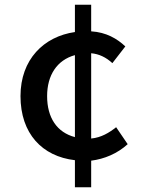

<svg xmlns="http://www.w3.org/2000/svg" viewBox="-20 -755 610 815"><path d="M522 -143 473 -215C444 -192 410 -171 367 -167V-529C400 -526 430 -512 457 -487L512 -558C477 -591 431 -618 367 -622V-735H298V-619C166 -600 67 -503 67 -347C67 -188 159 -91 298 -75V40H367V-73C423 -80 478 -103 522 -143ZM298 -521V-173C222 -193 180 -255 180 -347C180 -436 222 -500 298 -521Z"/></svg>

Font: Spoqa Han Sans Neo Medium
Style: Regular
Weight: 500
Designer: [Spoqa Han Sans Neo] Dong-huui Kim ___ Younghwa Kang ___ Yujin Lee ___ [Noto Sans] Ryoko NISHIZUKA ____ (kana & ideograp
Foundry: Spoqa (http://www.spoqa-han-sans.com)
Version: Version 1.100;hotconv 1.0.109;makeotfexe 2.5.65596